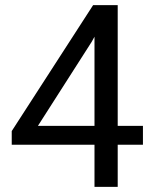

<svg xmlns="http://www.w3.org/2000/svg" viewBox="-20 -731 602 751"><path d="M440.4 -238.8H539.1V-165H440.4V0H349.6V-165H25.9V-218.3L344.2 -710.9H440.4ZM128.4 -238.8H349.6V-587.4L338.9 -567.9Z"/></svg>

Font: Noboto
Style: Regular
Weight: 400
Designer: Google
Version: Version 2.001101; 2014